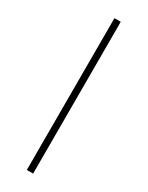

<svg xmlns="http://www.w3.org/2000/svg" viewBox="-193 -756 608 791"><g transform="rotate(30 111.0 -361.0)"><path d="M96 0V-722H126V0Z"/></g></svg>

Font: Source Sans 3
Style: Regular
Weight: 200
Designer: Paul D. Hunt
Foundry: Adobe
Version: Version 3.046;hotconv 1.0.118;makeotfexe 2.5.65603